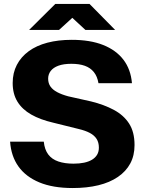

<svg xmlns="http://www.w3.org/2000/svg" viewBox="-20 -939 731 969"><path d="M347 10Q247 10 178.5 -18.5Q110 -47 73 -99Q36 -151 31 -224H201Q205 -184 223.5 -159.5Q242 -135 274.5 -124Q307 -113 351 -113Q381 -113 404.5 -118Q428 -123 444.5 -133Q461 -143 470 -158Q479 -173 479 -194Q479 -220 467.5 -238Q456 -256 433.5 -268Q411 -280 377 -288L248 -320Q183 -335 137.5 -361Q92 -387 68 -426Q44 -465 44 -520Q44 -571 65 -611.5Q86 -652 125 -680.5Q164 -709 219 -723.5Q274 -738 342 -738Q435 -738 500.5 -712Q566 -686 603 -637.5Q640 -589 646 -519H477Q471 -554 453.5 -575.5Q436 -597 408 -607Q380 -617 340 -617Q301 -617 275 -607.5Q249 -598 236 -581Q223 -564 223 -542Q223 -519 234.5 -502.5Q246 -486 268.5 -474Q291 -462 324 -453L440 -427Q505 -411 554.5 -384.5Q604 -358 631.5 -315.5Q659 -273 659 -207Q659 -154 637.5 -114Q616 -74 575 -46Q534 -18 476.5 -4Q419 10 347 10ZM127 -788 259 -919H432L561 -788H411L345 -849L278 -788Z"/></svg>

Font: Hubot Sans
Style: Bold
Weight: 700
Designer: Deni Anggara
Foundry: GitHub, Inc., Subsidiary of Microsoft Corporation
Version: Version 2.000